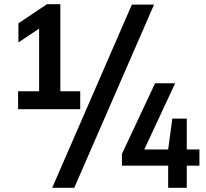

<svg xmlns="http://www.w3.org/2000/svg" viewBox="-20 -830 986 918"><path d="M268.5 -393.5H363.5V-308H66.5V-393.5H167V-693L68 -627V-718.5L204.5 -810H268.5ZM229.5 68 610.5 -808H716.5L335 68ZM933.5 -115.5V-38H873V68H784V-38H563V-94L721.5 -432H817.5L670 -115.5H784L804 -263H873V-115.5Z"/></svg>

Font: Encode Sans Semi Condensed SmBd
Style: Regular
Weight: 600
Width: 4
Designer: Multiple Designers
Foundry: Impallari Type
Version: Version 2.000